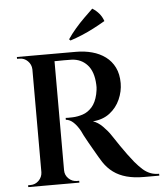

<svg xmlns="http://www.w3.org/2000/svg" viewBox="-60 -976 876 1029"><g transform="rotate(-5 377.5 -461.5)"><path d="M236 -700H369Q414 -700 454.5 -689Q495 -678 526 -655Q557 -632 574.5 -596.5Q592 -561 592 -512Q592 -468 573 -425Q554 -382 517 -353.5Q480 -325 426 -321Q453 -312 477.5 -287.5Q502 -263 518 -239Q519 -238 530.5 -220.5Q542 -203 559 -178Q576 -153 594.5 -128Q613 -103 627 -86Q649 -60 667.5 -43.5Q686 -27 707 -18.5Q728 -10 755 -10V0H672Q620 0 579.5 -11Q539 -22 509 -44Q479 -66 457 -99Q451 -108 440 -126.5Q429 -145 416 -168Q403 -191 390.5 -212.5Q378 -234 369.5 -251Q361 -268 358 -275Q342 -304 323 -322Q304 -340 282 -342V-352Q284 -352 295 -351.5Q306 -351 320 -352Q347 -353 374.5 -362Q402 -371 424 -395.5Q446 -420 456 -464Q458 -473 460 -487Q462 -501 461 -516Q458 -586 425 -622Q392 -658 341 -660Q322 -661 301 -660.5Q280 -660 264.5 -660Q249 -660 246 -660Q246 -661 243.5 -671Q241 -681 238.5 -690.5Q236 -700 236 -700ZM249 -700V0H127V-700ZM130 -73V0H50V-10Q51 -10 56.5 -10Q62 -10 63 -10Q89 -10 107.5 -28.5Q126 -47 127 -73ZM130 -627H127Q126 -653 107.5 -671.5Q89 -690 63 -690Q62 -690 56.5 -690Q51 -690 50 -690V-700H130ZM246 -73H249Q249 -47 268 -28.5Q287 -10 313 -10Q314 -10 319.5 -10Q325 -10 325 -10V0H246ZM337 -770Q355 -797 379 -825Q403 -853 428.5 -878Q454 -903 475 -923Q497 -909 511.5 -891.5Q526 -874 534 -851Q505 -834 472.5 -817Q440 -800 407.5 -786.5Q375 -773 344 -763Z"/></g></svg>

Font: Cinzel SemiBold
Style: Regular
Weight: 600
Designer: Natanael Gama
Version: Version 2.000